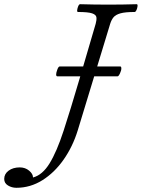

<svg xmlns="http://www.w3.org/2000/svg" viewBox="-196 -688 674 913"><path d="M-118 205Q-140 205 -158 194Q-176 183 -176 163Q-176 139 -155 123.5Q-134 108 -102 108Q-76 108 -57.5 123.5Q-39 139 -39 156Q6 144 40 88.5Q74 33 106.5 -66.5Q139 -166 181 -309L259 -575Q264 -593 262.5 -605.5Q261 -618 242 -624.5Q223 -631 175 -631Q170 -631 171 -640Q172 -649 176 -658.5Q180 -668 185 -668Q219 -667 252.5 -666.5Q286 -666 320 -666Q353 -666 387 -666.5Q421 -667 454 -668Q459 -668 458 -658.5Q457 -649 453 -640Q449 -631 444 -631Q399 -631 376.5 -624.5Q354 -618 344 -606Q334 -594 328 -575L174 -69Q150 9 106.5 71Q63 133 5.5 169Q-52 205 -118 205ZM77 -325Q71 -325 71 -334Q71 -342 76.5 -357Q82 -372 88 -372H376Q381 -372 381 -362Q381 -353 374.5 -339Q368 -325 363 -325Z"/></svg>

Font: Junicode SmExp
Style: Italic
Weight: 400
Width: 6
Italic angle: -11°
Designer: Peter S. Baker
Version: Version 2.205; ttfautohint (v1.8.4)